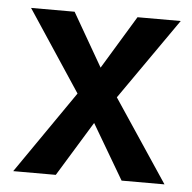

<svg xmlns="http://www.w3.org/2000/svg" viewBox="-43 -550 594 593"><g transform="rotate(5 254.0 -253.5)"><path d="M151 0H19L196 -256L30 -507H165L260 -342L360 -507H494L318 -255L488 0H355L255 -170Z"/></g></svg>

Font: Hind Kochi SemiBold
Style: Regular
Weight: 600
Designer: Dhruvi Tolia
Foundry: Indian Type Foundry
Version: Version 0.702;PS 1.0;hotconv 1.0.81;makeotf.lib2.5.63406